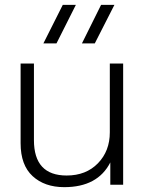

<svg xmlns="http://www.w3.org/2000/svg" viewBox="-20 -762 599 792"><path d="M245 10Q164 10 114.5 -35.5Q65 -81 65 -171V-500H120V-184Q120 -38 255 -38Q335 -38 384 -88.5Q433 -139 433 -216V-500H488V0H435V-92Q383 10 245 10ZM159 -583 239 -742H293L213 -583ZM318 -583 397 -742H452L371 -583Z"/></svg>

Font: Human Sans Light
Style: Regular
Weight: 300
Designer: Tim Radville
Foundry: Continuum
Version: Version 1.000;FEAKit 1.0